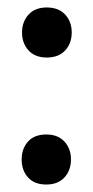

<svg xmlns="http://www.w3.org/2000/svg" viewBox="-20 -480 248 514"><path d="M105 -460Q137 -460 154.5 -441Q172 -422 172 -393Q172 -364 154.5 -345Q137 -326 105 -326Q74 -326 56.5 -345Q39 -364 39 -393Q39 -422 56.5 -441Q74 -460 105 -460ZM104 -120Q135 -120 152.5 -101Q170 -82 170 -53Q170 -24 152.5 -5Q135 14 104 14Q72 14 55 -5Q38 -24 38 -53Q38 -82 55 -101Q72 -120 104 -120Z"/></svg>

Font: Baloo 2 Latin Medium
Style: Regular
Weight: 500
Designer: Sarang Kulkarni and Ek Type
Foundry: Ek Type
Version: Version 1.001